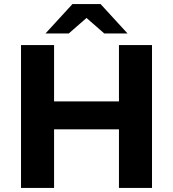

<svg xmlns="http://www.w3.org/2000/svg" viewBox="-20 -921 848 941"><path d="M725 -700V0H563V-287H245V0H83V-700H245V-424H563V-700ZM491 -757 404 -833 317 -757H203L335 -901H473L605 -757Z"/></svg>

Font: Montserrat Alternates
Style: Bold
Weight: 700
Designer: Julieta Ulanovsky
Foundry: Julieta Ulanovsky
Version: Version 7.200